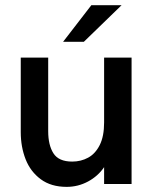

<svg xmlns="http://www.w3.org/2000/svg" viewBox="-20 -710 602 741"><path d="M60.1 -200.2V-487.8H166V-203.6Q166 -149.9 186.3 -118.2Q206.5 -86.4 258.8 -86.4Q292.5 -86.4 320.3 -101.6Q348.1 -116.7 365 -150.4Q381.8 -184.1 381.8 -237.3V-487.8H487.8V0H381.8V-64.9Q358.4 -30.3 319.8 -9.5Q281.2 11.2 237.3 11.2Q177.2 11.2 137.5 -18.1Q97.7 -47.4 78.9 -95.2Q60.1 -143.1 60.1 -200.2ZM223.6 -548.8 332.5 -689.9H449.2L303.7 -548.8Z"/></svg>

Font: Acari Sans SemiBold
Style: Regular
Weight: 600
Designer: Alfredo Marco Pradil and Stefan Peev
Foundry: Hanken Design Co.
Version: Version 1.045;January 11, 2019;FontCreator 11.5.0.2425 64-bi